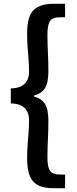

<svg xmlns="http://www.w3.org/2000/svg" viewBox="-20 -820 407 1012"><path d="M261 172Q214 172 183.5 158Q153 144 138 110Q123 76 123 16Q123 -25 125.5 -57.5Q128 -90 130.5 -121Q133 -152 133 -189Q133 -211 124.5 -230Q116 -249 95.5 -261.5Q75 -274 37 -275V-354Q75 -355 95.5 -367.5Q116 -380 124.5 -399Q133 -418 133 -439Q133 -476 130.5 -507Q128 -538 125.5 -570.5Q123 -603 123 -643Q123 -734 157 -767Q191 -800 261 -800H323V-729H298Q257 -729 243.5 -709Q230 -689 230 -638Q230 -590 232.5 -544.5Q235 -499 235 -444Q235 -384 217 -355.5Q199 -327 159 -316V-311Q199 -301 217 -272Q235 -243 235 -184Q235 -130 232.5 -84.5Q230 -39 230 10Q230 60 243.5 80Q257 100 298 100H323V172Z"/></svg>

Font: Noto Sans HK Thin SemiBold
Style: Regular
Weight: 600
Version: Version 2.004-H2;hotconv 1.0.118;makeotfexe 2.5.65603